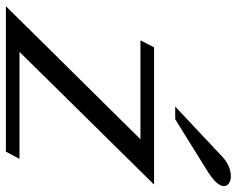

<svg xmlns="http://www.w3.org/2000/svg" viewBox="-110 -690 784 635"><g transform="rotate(90 281.5 -372.0)"><path d="M424 -445H97L120 -490H574L135 -45H489L465 0H-16ZM482 -716Q513 -744 547 -744Q561 -744 570 -737.5Q579 -731 579 -721Q579 -698 530 -667L358 -560H316Z"/></g></svg>

Font: Fahkwang Medium
Style: Italic
Weight: 500
Italic angle: -10°
Version: Version 1.000; ttfautohint (v1.6)